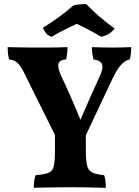

<svg xmlns="http://www.w3.org/2000/svg" viewBox="-20 -906 672 929"><path d="M395.3 -262.4V-181.3Q395.3 -130.4 401.3 -105.3Q407.4 -80.3 426.5 -71.3Q445.6 -62.2 483.8 -58.3Q488.9 -43 490.4 -29.1Q491.9 -15.3 491.9 3Q453.6 1.5 407.9 0.7Q362.1 0 319.4 0Q289.6 0 257.4 0.5Q225.1 1 195.6 1.3Q166.1 1.5 143.2 2.5Q143.7 -14.2 145.5 -29.9Q147.3 -45.6 152.4 -58.3Q194.6 -61.8 214.5 -69.8Q234.4 -77.8 240.1 -101.7Q245.9 -125.5 245.9 -175.6V-262.4ZM361.2 -179.2 282.7 -178.7 94 -559.2Q78 -590.7 62.2 -603.7Q46.5 -616.7 24.2 -618.2Q20.2 -632.3 18.7 -646.2Q17.2 -660.2 17.2 -678Q36.4 -677.5 61.2 -677Q86.1 -676.5 110.8 -676.2Q135.6 -676 154.6 -676Q173.6 -676 202.5 -676Q231.4 -676 260.1 -676.5Q288.7 -677 306.3 -678Q306.3 -659.2 304.8 -646.2Q303.3 -633.3 300.3 -619.2Q265.5 -615.2 262.3 -595.3Q259.2 -575.5 277 -536.6Q297.2 -494.6 322.4 -437.1Q347.7 -379.7 372.4 -318.6H366Q392.8 -381.7 416.8 -435.7Q440.9 -489.7 460.7 -532.6Q481 -575.2 473.7 -594.7Q466.4 -614.3 432.7 -618.2Q429.2 -632.3 426.9 -646Q424.7 -659.7 424.7 -678Q447.4 -677 473.2 -676.5Q499.1 -676 525.3 -676Q548.3 -676 571.3 -676.5Q594.3 -677 614.9 -678Q614.9 -660.2 613.1 -645.9Q611.4 -631.7 608.3 -619.2Q586 -613.7 566.7 -593.4Q547.4 -573.1 523.5 -523.7ZM230.6 -728Q213.7 -732 202.6 -745.8Q191.6 -759.7 188 -771.9Q224.6 -794.4 264.1 -822.9Q303.7 -851.3 333.7 -878.7Q348.5 -883.3 365 -884.8Q381.5 -886.4 397.4 -886.4Q423.5 -858.4 458.1 -828.4Q492.6 -798.5 534.7 -768.1Q524 -753.8 508.5 -743.4Q492.9 -733 469.4 -727.9Q443.5 -743.8 411.8 -760.7Q380.1 -777.6 350.5 -790.6Q335.5 -783.6 312.9 -772.4Q290.3 -761.3 267.9 -749.6Q245.6 -738 230.6 -728Z"/></svg>

Font: Vollkorn
Style: Regular
Weight: 400
Designer: Friedrich Althausen
Foundry: Friedrich Althausen
Version: Version 5.001